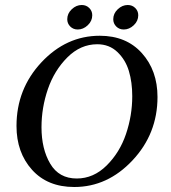

<svg xmlns="http://www.w3.org/2000/svg" viewBox="-20 -738 684 768"><path d="M433 -661Q433 -684 451 -701Q469 -718 491 -718Q509 -718 521 -706Q533 -694 533 -677Q533 -654 515 -637Q497 -620 475 -620Q457 -620 445 -632Q433 -644 433 -661ZM249 -661Q249 -684 267 -701Q285 -718 307 -718Q325 -718 337 -706Q349 -694 349 -677Q349 -654 331 -637Q313 -620 291 -620Q273 -620 261 -632Q249 -644 249 -661ZM146 -229Q146 -142 181 -83Q216 -24 287 -24Q354 -24 406.5 -76Q459 -128 484 -202Q509 -276 509 -353Q509 -409 495.5 -454Q482 -499 449.5 -530Q417 -561 369 -561Q302 -561 249.5 -508.5Q197 -456 171.5 -381.5Q146 -307 146 -229ZM379 -595Q485 -595 547.5 -525.5Q610 -456 610 -350Q610 -203 510 -96.5Q410 10 277 10Q170 10 108 -59Q46 -128 46 -234Q46 -382 145.5 -488.5Q245 -595 379 -595Z"/></svg>

Font: Judson
Style: Italic
Weight: 400
Italic angle: -9.5°
Version: Version 20110429